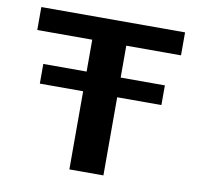

<svg xmlns="http://www.w3.org/2000/svg" viewBox="-76 -756 873 836"><g transform="rotate(10 360.0 -337.5)"><path d="M92 -345.5H629.5V-432.5H92ZM283.5 0H434V-573.5H676V-675H40.5V-573.5H283.5Z"/></g></svg>

Font: Anybody SemiExpanded SemiBold
Style: Regular
Weight: 600
Width: 6
Designer: Tyler Finck
Foundry: Etcetera Type Company
Version: Version 1.113;gftools[0.9.25]